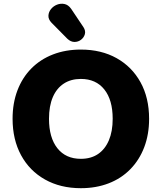

<svg xmlns="http://www.w3.org/2000/svg" viewBox="-20 -976 847 1007"><path d="M404 11Q297 11 216 -34.5Q135 -80 90.5 -162Q46 -244 46 -353Q46 -435 71.5 -502Q97 -569 144.5 -617Q192 -665 258 -690.5Q324 -716 404 -716Q511 -716 591.5 -671Q672 -626 717 -544.5Q762 -463 762 -353Q762 -271 736.5 -204Q711 -137 663.5 -88.5Q616 -40 550 -14.5Q484 11 404 11ZM404 -143Q457 -143 494 -168Q531 -193 551 -240Q571 -287 571 -353Q571 -452 527 -507Q483 -562 404 -562Q352 -562 314.5 -537.5Q277 -513 257 -466.5Q237 -420 237 -353Q237 -254 281 -198.5Q325 -143 404 -143ZM333 -773 250 -857Q233 -875 234 -894Q235 -913 247.5 -928.5Q260 -944 279 -951.5Q298 -959 318 -955Q338 -951 353 -930L418 -833Q430 -814 425 -796.5Q420 -779 405 -767.5Q390 -756 370.5 -756Q351 -756 333 -773Z"/></svg>

Font: Nunito ExtraLight Black
Style: Regular
Weight: 900
Version: Version 3.602